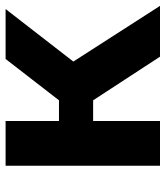

<svg xmlns="http://www.w3.org/2000/svg" viewBox="26 -604 578 669"><g transform="rotate(-90 314.5 -269.0)"><path d="M629 0H452L300 -233H228V0H72V-538H228V-352H300L444 -538H618L435 -302Z"/></g></svg>

Font: mBank
Style: Bold
Weight: 700
Designer: Julieta Ulanovsky
Foundry: Julieta Ulanovsky
Version: Version 7.200